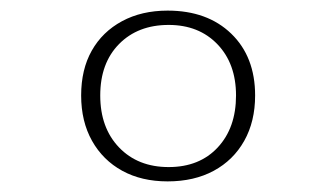

<svg xmlns="http://www.w3.org/2000/svg" viewBox="-20 -760 634 362"><path d="M296 -418Q247 -418 210.5 -438Q174 -458 153.5 -494.5Q133 -531 133 -580Q133 -629 153 -664.5Q173 -700 210 -720Q247 -740 296 -740Q371 -740 416 -696.5Q461 -653 461 -580Q461 -531 440.5 -494.5Q420 -458 383 -438Q346 -418 296 -418ZM298 -445Q356 -445 390.5 -482Q425 -519 425 -580Q425 -640 390 -676.5Q355 -713 298 -713Q240 -713 204.5 -677Q169 -641 169 -580Q169 -519 204.5 -482Q240 -445 298 -445Z"/></svg>

Font: Hahmlet Thin
Style: Regular
Weight: 250
Version: Version 1.002